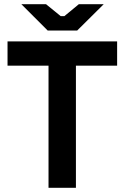

<svg xmlns="http://www.w3.org/2000/svg" viewBox="-20 -898 595 918"><path d="M208 -752H349L476 -878H357L288 -821H270L200 -878H82ZM212 0H343V-584H540V-700H16V-584H212Z"/></svg>

Font: Fixel Display SemiBold
Style: Regular
Weight: 600
Designer: AlfaBravo + MacPaw
Foundry: Kyrylo Tkachov, Marchela Mozhyna, Serhii Makarenko, Maria Weinstein, Zakhar Kryvoshyya
Version: Version 1.211